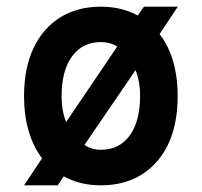

<svg xmlns="http://www.w3.org/2000/svg" viewBox="-20 -543 604 575"><path d="M52 12 106 -69Q80 -103 66 -150Q52 -197 52 -255Q52 -338.5 80.2 -398.5Q108.5 -458.5 160.2 -490.8Q212 -523 282 -523Q344.5 -523 392.5 -496.5L411 -523H512.5L458 -441Q484 -407.5 498 -360.8Q512 -314 512 -255.5Q512 -129.5 449.5 -58.8Q387 12 282 12Q219 12 171 -15L153 12ZM282 -94.5Q337.5 -94.5 368.5 -137.2Q399.5 -180 399.5 -255.5Q399.5 -278.5 396 -297.8Q392.5 -317 386 -333L233 -109Q254 -94.5 282 -94.5ZM178 -177.5 331 -403.5Q310 -417 282 -417Q227.5 -417 196 -374.5Q164.5 -332 164.5 -255Q164.5 -232 168 -212.8Q171.5 -193.5 178 -177.5Z"/></svg>

Font: Overpass SemiBold
Style: Regular
Weight: 600
Designer: Delve Withrington, Dave Bailey, Thomas Jockin
Foundry: Delve Fonts LLC
Version: Version 4.000